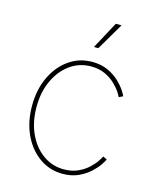

<svg xmlns="http://www.w3.org/2000/svg" viewBox="-114 -837 759 925"><g transform="rotate(15 265.0 -374.5)"><path d="M286.6 7.8Q221.7 7.8 170.4 -28.6Q119.1 -64.9 89.6 -127.9Q60.1 -190.9 60.1 -271.5Q60.1 -351.6 89.6 -414.6Q119.1 -477.5 170.4 -513.9Q221.7 -550.3 286.6 -550.3Q331.5 -550.3 365.2 -534.7Q398.9 -519 421.9 -497.1Q444.8 -475.1 457.5 -455.6Q470.2 -436 472.7 -428.7L452.6 -418.9Q450.2 -425.8 438.7 -443.4Q427.2 -460.9 406.7 -480.5Q386.2 -500 356.4 -513.9Q326.7 -527.8 286.6 -527.8Q228.5 -527.8 182.4 -494.6Q136.2 -461.4 109.4 -403.8Q82.5 -346.2 82.5 -271.5Q82.5 -196.3 109.4 -138.4Q136.2 -80.6 182.4 -47.6Q228.5 -14.6 286.6 -14.6Q326.7 -14.6 356.9 -28.6Q387.2 -42.5 408.2 -62.3Q429.2 -82 440.7 -99.6Q452.1 -117.2 455.1 -123.5L474.6 -114.3Q472.2 -106.9 459.2 -87.4Q446.3 -67.9 422.9 -45.9Q399.4 -23.9 365.5 -8.1Q331.5 7.8 286.6 7.8ZM274.9 -621.6 347.7 -756.8H376.5L296.9 -621.6Z"/></g></svg>

Font: Inter 16pt Thin
Style: Regular
Weight: 250
Version: Version 4.001;git-66647c0bb